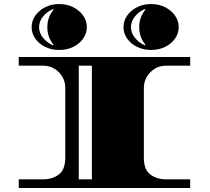

<svg xmlns="http://www.w3.org/2000/svg" viewBox="-20 -933 1043 953"><path d="M73 0V-43H195Q240 -43 272 -67Q304 -91 304 -151V-497Q304 -527 289.5 -552Q275 -577 250 -592Q225 -607 195 -607H73V-650H924V-607H803Q773 -607 748.5 -592Q724 -577 709 -552Q694 -527 694 -497V-151Q694 -91 726 -67Q758 -43 803 -43H924V0ZM371 -43H436V-607H371ZM729 -685Q692 -685 661 -700Q630 -715 611.5 -741Q593 -767 593 -798Q593 -830 611.5 -856Q630 -882 661 -897.5Q692 -913 729 -913Q768 -913 799 -897.5Q830 -882 848.5 -856Q867 -830 867 -798Q867 -767 848.5 -741Q830 -715 799 -700Q768 -685 729 -685ZM273 -685Q236 -685 205 -700Q174 -715 155.5 -741Q137 -767 137 -798Q137 -830 155.5 -856Q174 -882 205 -897.5Q236 -913 273 -913Q312 -913 343 -897.5Q374 -882 392.5 -856Q411 -830 411 -798Q411 -767 392.5 -741Q374 -715 343 -700Q312 -685 273 -685ZM243 -708 246 -711Q232 -727 223.5 -749Q215 -771 215 -798Q215 -825 223.5 -847Q232 -869 246 -885L243 -888Q213 -875 193.5 -851Q174 -827 174 -798Q174 -770 193.5 -745.5Q213 -721 243 -708ZM699 -708 702 -711Q688 -727 679.5 -749Q671 -771 671 -798Q671 -825 679.5 -847Q688 -869 702 -885L699 -888Q669 -875 649.5 -851Q630 -827 630 -798Q630 -770 649.5 -745.5Q669 -721 699 -708Z"/></svg>

Font: Diplomata
Style: Regular
Weight: 400
Designer: Eduardo Rodriguez Tunni
Foundry: Eduardo Rodriguez Tunni
Version: Version 1.002; ttfautohint (v1.8.4.7-5d5b);gftools[0.9.23]